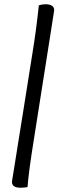

<svg xmlns="http://www.w3.org/2000/svg" viewBox="-20 -762 303 900"><path d="M109 115Q92 118 76 118Q36 118 36 90Q36 88 38 76.5Q40 65 46.5 24.5Q53 -16 62 -73Q71 -130 90 -247.5Q109 -365 131 -506Q150 -621 162 -737Q177 -742 193 -742Q234 -742 234 -714Q234 -710 218 -611Q181 -380 140 -116Q114 45 109 115Z"/></svg>

Font: Overlock
Style: Bold
Weight: 700
Designer: Dario Muhafara
Foundry: Dario Manuel Muhafara
Version: Version 1.001